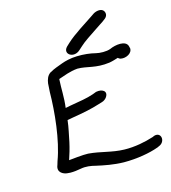

<svg xmlns="http://www.w3.org/2000/svg" viewBox="-149 -938 940 1055"><g transform="rotate(-20 321.0 -410.5)"><path d="M217 -546V-547C217 -547 218 -548 219 -548C251 -555 284 -567 330 -567C386 -562 425 -534 508 -538C530 -540 544 -544 559 -547C562 -543 567 -539 573 -537H574C601 -529 643 -544 641 -576L640 -577L639 -586C632 -623 570 -619 537 -607C513 -600 475 -605 455 -612C427 -622 389 -630 350 -632C314 -634 283 -629 261 -623C234 -615 212 -611 187 -599H186C165 -588 156 -567 151 -545V-544C149 -529 146 -514 144 -498C133 -386 104 -232 54 -127L46 -107C25 -67 64 -49 81 -46L99 -43C118 -41 139 -42 160 -44C190 -47 218 -40 243 -31C287 -17 338 -2 395 4C470 11 545 4 593 -9H594L605 -13C649 -25 645 -85 601 -76L589 -72H588C545 -62 481 -54 421 -61C350 -69 297 -96 226 -108C201 -112 124 -110 115 -110L116 -111C128 -138 140 -168 151 -203C161 -239 175 -279 183 -320L215 -323C282 -328 326 -333 375 -344L394 -348C406 -350 418 -358 424 -366C447 -395 419 -416 384 -412H383L362 -406C322 -396 283 -394 223 -389L196 -386C209 -444 209 -494 217 -546ZM377 -660 397 -675C421 -694 462 -715 498 -735C521 -747 537 -757 546 -761L559 -769C570 -775 578 -783 580 -793C583 -808 575 -828 548 -828C539 -828 528 -826 518 -821L502 -812C456 -786 383 -751 337 -715L318 -700C281 -667 334 -625 377 -660Z"/></g></svg>

Font: Stray Cat
Style: ExBdExtObl
Weight: 800
Version: Version 1.0